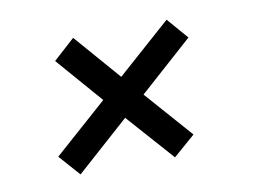

<svg xmlns="http://www.w3.org/2000/svg" viewBox="-48 -505 626 468"><g transform="rotate(-10 265.0 -270.5)"><path d="M71 -155 203 -272 104 -386 157 -434 256 -320 389 -438 434 -386 302 -268 405 -151 351 -104 248 -220 117 -103Z"/></g></svg>

Font: Faustina VF Beta
Style: Italic
Weight: 400
Italic angle: -8°
Designer: Alfonso Garcia
Foundry: Omnibus-Type
Version: Version 1.006